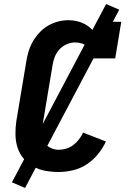

<svg xmlns="http://www.w3.org/2000/svg" viewBox="-20 -843 640 950"><path d="M270 8Q236 8 203.5 2Q171 -4 144 -19.5Q117 -35 96.5 -59Q76 -83 66.5 -113.5Q57 -144 56.5 -177.5Q56 -211 61 -245L110 -538Q114 -564 121.5 -589Q129 -614 142.5 -637.5Q156 -661 175 -681.5Q194 -702 218 -716Q242 -730 267.5 -736.5Q293 -743 319 -743Q340 -743 360 -738.5Q380 -734 397.5 -725Q415 -716 429.5 -702.5Q444 -689 453 -672L463 -735H580L550 -554H433Q436 -571 430 -586.5Q424 -602 412 -612.5Q400 -623 384.5 -628Q369 -633 352 -633Q331 -633 310 -624Q289 -615 274 -598.5Q259 -582 251 -561.5Q243 -541 240 -520L191 -227Q187 -204 188 -181.5Q189 -159 199 -140.5Q209 -122 228.5 -112Q248 -102 271 -102Q289 -102 307.5 -107.5Q326 -113 342 -125Q358 -137 370.5 -153Q383 -169 391 -187L504 -143Q489 -110 464.5 -80Q440 -50 408.5 -29.5Q377 -9 341 -0.5Q305 8 270 8ZM104 87 39 59 505 -823 570 -795Z"/></svg>

Font: Iosevka Etoile Extrabold
Style: Italic
Weight: 800
Italic angle: -9°
Designer: Belleve Invis
Foundry: Belleve Invis
Version: Version 22.1.2; ttfautohint (v1.8.4)